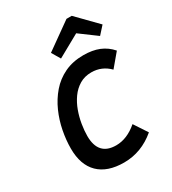

<svg xmlns="http://www.w3.org/2000/svg" viewBox="-215 -1014 1025 1141"><g transform="rotate(-30 297.0 -443.5)"><path d="M296 12Q182 12 122 -47Q62 -106 62 -218Q62 -276 74 -338Q86 -400 111.5 -457.5Q137 -515 177 -561.5Q217 -608 273.5 -635Q330 -662 403 -662Q465 -662 510.5 -643.5Q556 -625 590 -586L516 -498Q465 -550 393 -550Q347 -550 312 -529Q277 -508 252.5 -473.5Q228 -439 213 -397.5Q198 -356 191 -313Q184 -270 184 -234Q184 -100 306 -100Q381 -100 452 -161L512 -70Q415 12 296 12ZM279 -711 244 -770 425 -899H461L594 -763L547 -711L432 -796Z"/></g></svg>

Font: Sometype Mono
Style: Bold Italic
Weight: 700
Italic angle: -12°
Monospace: yes
Designer: Ryoichi Tsunekawa
Foundry: Dharma Type
Version: Version 1.000; ttfautohint (v1.8.3)